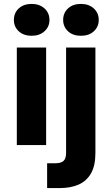

<svg xmlns="http://www.w3.org/2000/svg" viewBox="-20 -742 573 982"><path d="M66 0V-499H216V0ZM142 -559Q101 -559 76 -582Q51 -605 51 -640Q51 -676 76 -699Q101 -722 142 -722Q182 -722 207.5 -699Q233 -676 233 -640Q233 -605 207.5 -582Q182 -559 142 -559ZM221 220V93H262Q293 93 305.5 80.5Q318 68 318 41V-499H468V40Q468 106 445 145.5Q422 185 381 202.5Q340 220 285 220ZM394 -559Q353 -559 328 -582Q303 -605 303 -640Q303 -676 328 -699Q353 -722 394 -722Q434 -722 459.5 -699Q485 -676 485 -640Q485 -605 460 -582Q435 -559 394 -559Z"/></svg>

Font: DM Sans 20pt Black
Style: Regular
Weight: 900
Version: Version 4.004;gftools[0.9.30]